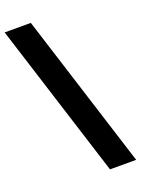

<svg xmlns="http://www.w3.org/2000/svg" viewBox="-179 -863 758 1027"><g transform="rotate(-20 199.5 -349.5)"><path d="M-16.5 -790H132.5L411.5 91H262.5Z"/></g></svg>

Font: Hepta Slab ExtraLight
Style: Bold
Weight: 700
Version: Version 1.102